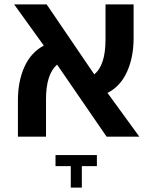

<svg xmlns="http://www.w3.org/2000/svg" viewBox="-20 -618 693 868"><path d="M188 -170Q188 -282 238 -326L462 0H610L466 -198Q524 -227 554 -293Q584 -359 584 -446V-598H457V-440Q457 -322 406 -282L191 -598H44L178 -412Q120 -381 90.5 -316Q61 -251 61 -164V0H188ZM300 230V133H231V83H418V133H350V230Z"/></svg>

Font: Noto Sans Hebrew Semi
Style: Regular
Weight: 600
Designer: Monotype Design Team
Foundry: Monotype Imaging Inc.
Version: Version 1.902